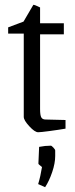

<svg xmlns="http://www.w3.org/2000/svg" viewBox="-20 -542 314 800"><path d="M79 -55V-402H14V-428L78 -452L119 -522Q125 -522 147 -511V-445H246V-399H147V-88Q147 -62 152 -53Q157 -44 170 -44L253 -42V-6Q224 -1 186.5 4Q149 9 139 9Q125 9 102 -16Q79 -41 79 -55ZM139 225Q149 192 155 154Q152 151 146 146.5Q140 142 140 140L143 70Q168 65 192 65Q195 65 202.5 73Q210 81 210 85V108Q210 138 197.5 175Q185 212 168 238Z"/></svg>

Font: Grenze Light
Style: Regular
Weight: 300
Designer: Renata Polastri
Foundry: Omnibus-Type
Version: Version 1.002; ttfautohint (v1.8)